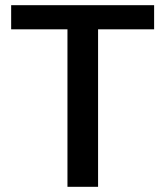

<svg xmlns="http://www.w3.org/2000/svg" viewBox="-20 -720 637 740"><path d="M240 -607H23V-700H574V-607H358V0H240Z"/></svg>

Font: KoHo SemiBold
Style: Regular
Weight: 600
Designer: Cadson Demak & Katatrad Team
Foundry: Cadson Demak Co.,Ltd.
Version: Version 1.000; ttfautohint (v1.6)